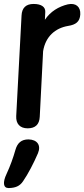

<svg xmlns="http://www.w3.org/2000/svg" viewBox="-34 -611 426 971"><path d="M167 -20 184 -352C196 -426 245 -469 311 -480C349 -486 370 -501 372 -538V-539C374 -576 350 -598 309 -589C263 -578 221 -553 193 -511L195 -551C196 -576 175 -591 136 -591C98 -591 77 -572 75 -533L48 -24C46 15 67 38 106 38C144 38 165 19 167 -20ZM9 340H12C43 339 66 331 83 305C109 267 136 215 158 164C175 123 154 95 110 94C74 94 54 112 44 147C33 186 18 228 -1 269C-21 311 -18 340 9 340Z"/></svg>

Font: 寒蝉团圆体 Round
Style: Regular
Weight: 500
Designer: 寒蝉字型
Version: Version 2.700;Glyphs 3.1.1 (3135)